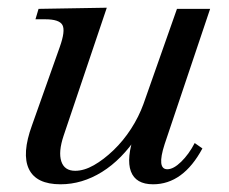

<svg xmlns="http://www.w3.org/2000/svg" viewBox="-20 -464 595 498"><path d="M137 14Q74 14 55 -25.5Q36 -65 63 -139L135 -342Q150 -384 142 -399Q134 -414 97 -414H72L80 -441L257 -444L145 -112Q131 -70 139 -45.5Q147 -21 175 -21Q198 -21 223.5 -35.5Q249 -50 274.5 -74.5Q300 -99 320 -130Q340 -161 352 -194L439 -441H525L407 -90Q386 -25 414 -25Q430 -25 450 -44.5Q470 -64 485 -93L505 -79Q455 14 377 14Q332 14 319.5 -19.5Q307 -53 329 -117L337 -112Q296 -50 244.5 -18Q193 14 137 14Z"/></svg>

Font: Baskervville Medium
Style: Italic
Weight: 500
Italic angle: -18°
Version: Version 1.100